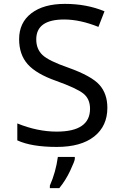

<svg xmlns="http://www.w3.org/2000/svg" viewBox="-20 -744 640 985"><path d="M68.8 -23.9V-110.8Q171.9 -68.8 271 -68.8Q441.9 -68.8 441.9 -186Q441.9 -236.8 407.5 -264.2Q373 -291.5 268.1 -329.1Q166.5 -364.7 122.3 -414.3Q78.1 -463.9 78.1 -543Q78.1 -627.9 140.9 -676Q203.6 -724.1 313 -724.1Q424.8 -724.1 516.1 -686L484.9 -606Q390.6 -644 309.1 -644Q166 -644 166 -542Q166 -492.2 198 -461.9Q230 -431.6 330.1 -397Q450.2 -354 490.5 -308.3Q530.8 -262.7 530.8 -190.9Q530.8 -97.2 463.1 -43.7Q395.5 9.8 271 9.8Q141.6 9.8 68.8 -23.9ZM235.8 208Q266.1 139.6 276.9 61H363.8V70.8Q363.8 81.5 340.3 131.3Q316.9 181.2 284.2 221.2H235.8Z"/></svg>

Font: Droid Sans Mono
Style: Regular
Weight: 400
Monospace: yes
Foundry: Ascender Corporation
Version: Version 1.00 build 112